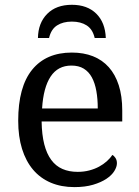

<svg xmlns="http://www.w3.org/2000/svg" viewBox="-20 -763 575 793"><path d="M274.9 -492.2Q219.2 -492.2 189.2 -447Q159.2 -401.9 153.8 -314.9H383.8Q383.8 -354.5 377.9 -387.2Q372.1 -419.9 359.4 -443.4Q346.7 -466.8 325.9 -479.5Q305.2 -492.2 274.9 -492.2ZM287.1 9.8Q232.9 9.8 189.7 -8.5Q146.5 -26.9 116.7 -62Q86.9 -97.2 71 -148.2Q55.2 -199.2 55.2 -264.2Q55.2 -404.3 112.8 -475.1Q170.4 -545.9 276.9 -545.9Q325.2 -545.9 363.8 -530.8Q402.3 -515.6 429.2 -485.6Q456.1 -455.6 470.5 -410.9Q484.9 -366.2 484.9 -307.1V-261.2H151.9Q152.8 -206.5 162.8 -167.2Q172.9 -127.9 191.7 -102.5Q210.4 -77.1 237.8 -65.2Q265.1 -53.2 300.8 -53.2Q326.7 -53.2 348.9 -59.1Q371.1 -64.9 389.2 -74.7Q407.2 -84.5 421.1 -96.9Q435.1 -109.4 443.8 -123Q450.7 -120.1 456.8 -110.8Q462.9 -101.6 462.9 -88.9Q462.9 -73.7 452.1 -56.4Q441.4 -39.1 419.4 -24.4Q397.5 -9.8 364.5 0Q331.5 9.8 287.1 9.8ZM417 -606H371.1Q362.8 -642.1 338.1 -658Q313.5 -673.8 276.9 -673.8Q240.2 -673.8 215.6 -658Q190.9 -642.1 182.6 -606H136.7Q137.7 -668 174.8 -705.6Q211.9 -743.2 276.9 -743.2Q340.3 -743.2 377.4 -706.8Q414.6 -670.4 417 -606Z"/></svg>

Font: Noto Serif
Style: Regular
Weight: 400
Designer: Monotype Design team
Foundry: Monotype Imaging Inc.
Version: Version 1.02